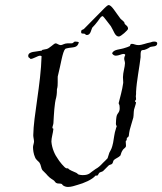

<svg xmlns="http://www.w3.org/2000/svg" viewBox="-20 -727 644 762"><path d="M604 -555C604 -561 597 -562 592 -562C583 -562 580 -559 578 -559C560 -556 544 -548 529 -548C518 -548 511 -553 504 -553C495 -553 498 -546 495 -544C489 -541 480 -538 476 -537C458 -530 430 -532 425 -515C429 -508 435 -506 440 -506C451 -506 463 -513 470 -513C473 -513 477 -512 477 -509C477 -506 473 -503 473 -494C473 -488 476 -483 476 -476C476 -462 468 -439 468 -421C468 -414 469 -406 469 -401V-398C465 -368 456 -339 451 -318C451 -311 455 -316 455 -298C455 -280 447 -280 443 -267C441 -259 440 -242 440 -236C440 -229 443 -230 443 -224C443 -224 440 -219 440 -216C434 -200 432 -176 429 -161C424 -138 422 -136 414 -121C411 -114 409 -103 407 -99C404 -95 395 -87 389 -81C377 -68 370 -62 359 -56C337 -42 336 -32 308 -32C303 -32 298 -33 293 -34C289 -35 287 -39 283 -41C269 -48 256 -51 250 -59H249C248 -59 246 -59 244 -59C237 -59 213 -90 210 -96C198 -112 186 -138 184 -165C184 -181 190 -196 192 -216C192 -216 188 -217 188 -220C188 -225 191 -230 192 -238C194 -274 196 -317 203 -340C206 -352 206 -369 206 -373C209 -382 209 -392 209 -400C209 -407 209 -413 209 -418C209 -422 209 -425 210 -427C221 -469 228 -522 239 -533C242 -535 250 -536 254 -537C275 -540 287 -538 293 -559C291 -561 284 -562 279 -562C271 -562 273 -555 263 -555C258 -555 253 -555 248 -555C236 -555 227 -548 222 -548C212 -548 207 -555 201 -555C196 -555 190 -548 184 -544C166 -529 163 -533 148 -529C147 -529 147 -526 145 -526C123 -521 92 -524 92 -505C92 -503 93 -502 93 -500C94 -500 102 -493 101 -493C112 -493 130 -506 139 -506C141 -506 143 -505 145 -504C142 -392 113 -267 112 -190C112 -182 115 -173 115 -165C115 -159 111 -150 111 -143C111 -133 113 -116 119 -103C123 -92 133 -87 137 -81C143 -72 143 -59 148 -52C151 -48 159 -42 163 -37C174 -24 178 -21 192 -12C197 -9 199 -3 203 -1C209 3 217 0 225 3C226 3 229 9 232 10C237 13 243 15 250 15C263 15 277 10 287 7C313 0 346 -14 359 -30H360C361 -30 364 -30 365 -30C369 -30 371 -38 374 -41C377 -44 385 -45 389 -48C397 -55 403 -63 411 -70C415 -74 421 -73 425 -77C429 -81 428 -87 432 -92C440 -99 451 -102 458 -110C460 -114 461 -122 465 -128C472 -141 480 -139 480 -149C480 -154 479 -160 479 -165C479 -171 483 -167 483 -173C483 -175 483 -176 483 -177C483 -181 490 -183 491 -187C492 -194 493 -205 495 -212C499 -228 505 -245 509 -260C511 -271 510 -281 512 -292C514 -301 519 -312 520 -321C519 -321 516 -323 516 -325C516 -329 520 -330 520 -333C520 -340 519 -342 519 -345C519 -347 520 -350 520 -354V-362C522 -405 534 -463 538 -500V-509C538 -532 544 -527 553 -529C564 -532 576 -540 575 -540C584 -544 604 -540 604 -555ZM488 -614C488 -626 474 -628 474 -636C474 -641 460 -650 458 -653C438 -679 423 -707 411 -707C407 -707 396 -696 395 -695L313 -612C309 -608 302 -611 302 -600C302 -591 309 -595 316 -593C319 -592 319 -588 325 -588C340 -588 342 -610 346 -617C348 -620 354 -625 357 -629C374 -648 379 -663 388 -663C390 -663 415 -629 420 -623C432 -604 436 -582 452 -582C461 -583 487 -607 488 -612Z"/></svg>

Font: Jim Nightshade
Style: Regular
Weight: 400
Designer: Astigmatic (AOETI)
Foundry: Astigmatic (AOETI)
Version: Version 1.000